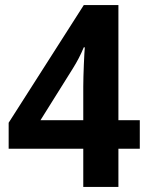

<svg xmlns="http://www.w3.org/2000/svg" viewBox="-20 -734 604 754"><path d="M307 0H445V-150H529V-262H445V-714H309L14 -252V-150H307ZM139 -262 266 -465C283 -492 297 -519 309 -548H313C311 -527 307 -438 307 -394V-262Z"/></svg>

Font: Kathrein 75 Bold
Style: Regular
Weight: 700
Designer: Lazydogs Typefoundry, based on Open Sans by Ascender Corporation
Foundry: Lazydogs Typefoundry
Version: Version 1.003;PS 001.003;hotconv 1.0.88;makeotf.lib2.5.64775